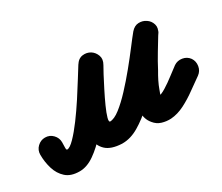

<svg xmlns="http://www.w3.org/2000/svg" viewBox="-118 -476 794 687"><g transform="rotate(-30 279.5 -132.5)"><path d="M0 -122Q19 -122 32 -108.5Q45 -95 45 -77Q45 -67 44.5 -56Q44 -45 48 -45Q59 -45 79 -65.5Q99 -86 122 -117Q145 -148 167.5 -182.5Q190 -217 207.5 -245.5Q225 -274 234 -288Q246 -307 263.5 -309.5Q281 -312 296 -303Q310 -294 316 -277.5Q322 -261 311 -242Q306 -234 295 -213Q284 -192 270.5 -165.5Q257 -139 245.5 -113.5Q234 -88 229.5 -71.5Q225 -55 232 -55Q232 -55 231 -55Q230 -55 230 -55Q248 -55 272.5 -74Q297 -93 324.5 -122.5Q352 -152 379 -185Q406 -218 428 -247Q450 -276 464 -293Q478 -309 495 -309.5Q512 -310 525 -301Q539 -292 544 -275.5Q549 -259 537 -241Q520 -213 503 -185Q486 -157 471 -128Q462 -113 454 -97Q446 -81 440 -64Q435 -52 433 -42Q432 -38 431 -35Q430 -31 431 -30Q428 -37 421.5 -41Q415 -45 421 -45Q436 -46 457 -59Q478 -72 498.5 -88Q519 -104 533 -114Q548 -124 566.5 -121Q585 -118 596 -103Q606 -88 603 -69.5Q600 -51 585 -40Q563 -25 536.5 -5.5Q510 14 481.5 28.5Q453 43 425 45Q406 46 388 40.5Q370 35 358 20Q339 -2 341 -34Q343 -66 357 -102.5Q371 -139 391 -175Q411 -211 430.5 -241Q450 -271 461 -288Q472 -306 490 -306.5Q508 -307 522 -297Q536 -287 542 -270Q548 -253 534 -236Q514 -211 487.5 -176Q461 -141 430 -104.5Q399 -68 365.5 -36.5Q332 -5 298 15Q264 35 231 35Q231 35 229 35Q228 35 228 35Q184 33 163.5 13.5Q143 -6 141 -36.5Q139 -67 148.5 -103Q158 -139 174 -175Q190 -211 206.5 -240.5Q223 -270 234 -287Q245 -307 263 -309Q281 -311 295 -302Q310 -293 316 -276.5Q322 -260 310 -241Q295 -216 273.5 -180Q252 -144 225.5 -105Q199 -66 169.5 -32Q140 2 109 23.5Q78 45 48 45Q12 45 -8 27Q-28 9 -36.5 -19Q-45 -47 -45 -77Q-45 -96 -31.5 -109Q-18 -122 0 -122Z"/></g></svg>

Font: FRB American Cursive Black
Style: Bold Italic
Weight: 900
Italic angle: -25°
Version: Version 2.0;Modular Font Editor K font №1